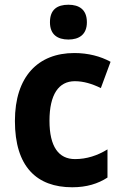

<svg xmlns="http://www.w3.org/2000/svg" viewBox="-20 -781 513 811"><path d="M269 -761C222 -761 191 -741 191 -687C191 -635 223 -614 269 -614C314 -614 347 -635 347 -687C347 -741 314 -761 269 -761ZM285 10C346 10 394 -5 434 -31V-150C392 -124 346 -109 297 -109C228 -109 189 -161 189 -271C189 -382 228 -438 296 -438C333 -438 369 -427 406 -409L447 -520C405 -543 353 -557 294 -557C141 -557 43 -458 43 -270C43 -77 135 10 285 10Z"/></svg>

Font: Noto Sans Georgian SemiCondensed Bold
Style: Regular
Weight: 700
Width: 4
Designer: Monotype Design Team, Akaki Razmadze
Foundry: Google LLC
Version: Version 2.005